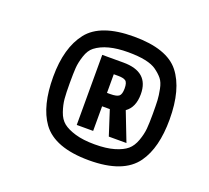

<svg xmlns="http://www.w3.org/2000/svg" viewBox="-93 -891 791 726"><g transform="rotate(20 303.0 -528.0)"><path d="M564 -528Q564 -414 519 -351Q468 -279 330 -279Q191 -279 140 -350Q95 -413 95 -530Q95 -647 146 -712Q197 -777 330.5 -777Q464 -777 514 -713.5Q564 -650 564 -528ZM445 -690Q412 -714 330 -714Q244 -714 200 -680Q183 -667 174 -639.5Q165 -612 163.5 -590Q162 -568 162 -528.5Q162 -489 164 -466Q166 -443 175 -416.5Q184 -390 201.5 -376Q219 -362 251 -352.5Q283 -343 329.5 -343Q376 -343 408 -352.5Q440 -362 457 -376.5Q474 -391 483.5 -417.5Q493 -444 495 -467Q497 -490 497 -526Q497 -562 496 -581Q495 -600 490 -625Q485 -650 474 -663.5Q463 -677 445 -690ZM241 -671H326Q429 -671 429 -581Q429 -528 396 -505L441 -389H370L338 -488H307V-389H241ZM307 -542H320Q346 -542 355 -549.5Q364 -557 364 -580.5Q364 -604 355 -610.5Q346 -617 325 -617H307Z"/></g></svg>

Font: Khand
Style: Bold
Weight: 700
Designer: Devanagari: Sanchit Sawaria, Jyotish Sonowal; Latin: Satya Rajpurohit
Foundry: Indian Type Foundry
Version: Version 1.101;PS 1.0;hotconv 1.0.78;makeotf.lib2.5.61930; tt